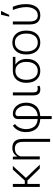

<svg xmlns="http://www.w3.org/2000/svg" viewBox="1345 -2145 1034 3764"><g transform="rotate(-90 1862.0 -263.0)"><path d="M205.1 -242.2H138.2V0H79.1V-528.3H138.2V-293.9H203.6L419.9 -528.3H491.2L256.3 -272L515.6 0H441.4Z M671.4 -528.3 676.8 -441.4H678.2Q703.1 -487.8 744.9 -512.9Q786.6 -538.1 845.7 -538.1Q933.6 -538.1 977.5 -488Q1021.5 -438 1021.5 -321.8V202.6H962.9V-321.3Q962.9 -414.1 929.7 -451.2Q896.5 -488.3 832.5 -488.3Q771 -488.3 733.6 -459.2Q696.3 -430.2 678.2 -379.4V0H619.6V-528.3Z M1409.7 9.3Q1275.9 0.5 1215.1 -74.2Q1154.3 -148.9 1154.3 -270.5Q1154.3 -357.9 1187.7 -423.1Q1221.2 -488.3 1281.2 -528.3L1312 -485.8Q1264.2 -451.2 1238.8 -393.8Q1213.4 -336.4 1212.9 -270Q1212.9 -176.8 1258.1 -113.3Q1303.2 -49.8 1409.7 -40.5V-426.8Q1409.7 -475.1 1439.2 -501.7Q1468.8 -528.3 1513.7 -528.3Q1607.4 -528.3 1669.2 -454.8Q1731 -381.3 1731 -266.1Q1731 -151.9 1665.5 -75.4Q1600.1 1 1468.3 9.3V233.4H1409.7ZM1468.3 -40Q1570.8 -48.3 1621.8 -112.5Q1672.9 -176.8 1672.9 -265.6Q1671.9 -354 1628.7 -416Q1585.4 -478 1513.7 -478Q1493.2 -478 1480.7 -464.1Q1468.3 -450.2 1468.3 -428.2Z M1932.1 -527.8V-133.8Q1932.1 -81.1 1950.4 -60.8Q1968.8 -40.5 2002.9 -40.5Q2016.1 -40.5 2027.1 -42.5Q2038.1 -44.4 2051.8 -48.8L2064 -5.4Q2046.9 3.4 2029.8 6.8Q2012.7 10.3 1992.2 10.3Q1931.2 10.3 1902.3 -23.2Q1873.5 -56.6 1873.5 -136.2V-527.8Z M2628.9 -478H2478.5V-476.6Q2531.2 -443.4 2559.8 -389.2Q2588.4 -335 2588.4 -263.2V-247.1Q2588.4 -134.8 2525.1 -62.5Q2461.9 9.8 2355.5 9.8Q2247.1 9.8 2184.1 -63.2Q2121.1 -136.2 2121.1 -255.9V-272Q2121.1 -385.7 2183.8 -456.8Q2246.6 -527.8 2354 -528.3H2628.9ZM2179.7 -255.9Q2179.7 -162.1 2225.3 -100.8Q2271 -39.6 2355.5 -39.6Q2439 -39.6 2484.6 -100.8Q2530.3 -162.1 2530.3 -255.9V-272Q2530.3 -359.4 2484.1 -418.7Q2438 -478 2354.5 -478H2354Q2270.5 -477.5 2225.1 -418.5Q2179.7 -359.4 2179.7 -272Z M2676.8 -272Q2676.8 -391.1 2739.7 -464.6Q2802.7 -538.1 2910.2 -538.1Q3018.1 -538.1 3081.1 -464.6Q3144 -391.1 3144 -272V-255.9Q3144 -136.2 3081.3 -63.2Q3018.6 9.8 2911.1 9.8Q2802.7 9.8 2739.7 -63.2Q2676.8 -136.2 2676.8 -255.9ZM2735.4 -255.9Q2735.4 -162.1 2781 -100.8Q2826.7 -39.6 2911.1 -39.6Q2994.6 -39.6 3040.3 -100.8Q3085.9 -162.1 3085.9 -255.9V-272Q3085.9 -363.8 3039.8 -426Q2993.7 -488.3 2910.2 -488.3Q2826.2 -488.3 2780.8 -426Q2735.4 -363.8 2735.4 -272Z M3323.2 -528.3V-197.8Q3323.2 -114.3 3354.2 -76.7Q3385.3 -39.1 3440.9 -39.1Q3521.5 -39.1 3563.2 -104.7Q3605 -170.4 3605 -263.7Q3604 -333.5 3589.1 -397.7Q3574.2 -461.9 3547.9 -528.3H3611.3Q3635.7 -468.8 3649.4 -408.4Q3663.1 -348.1 3663.1 -264.6Q3663.1 -141.6 3607.2 -65.7Q3551.3 10.3 3443.4 10.3Q3356.9 10.3 3310.8 -39.8Q3264.6 -89.8 3264.6 -198.7V-528.3ZM3455.6 -760.3H3530.3L3452.1 -599.6H3417.5Z"/></g></svg>

Font: Franko
Style: Light
Weight: 300
Designer: Google
Version: Version 1.200310; 2013